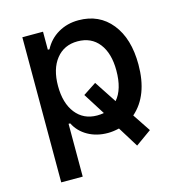

<svg xmlns="http://www.w3.org/2000/svg" viewBox="-107 -635 845 906"><g transform="rotate(-15 316.0 -182.0)"><path d="M357 -235 428 -127Q469 -174 469 -266Q469 -350 431.5 -398Q394 -446 327 -446Q261 -446 222.5 -397.5Q184 -349 184 -266Q184 -182 222.5 -133Q261 -84 327 -84Q344 -84 360 -87L293 -193ZM182 -444H190Q214 -490 258 -515.5Q302 -541 357 -541Q458 -541 517.5 -467Q577 -393 577 -266Q577 -115 491 -40L549 47L472 102L410 2Q380 9 355 9Q300 9 257.5 -15Q215 -39 194 -81H186V177H81V-532H182Z"/></g></svg>

Font: Manrope Medium
Style: Medium
Weight: 500
Designer: Mikhail Sharanda
Foundry: Mikhail Sharanda
Version: Version 4.000;hotconv 1.0.109;makeotfexe 2.5.65596